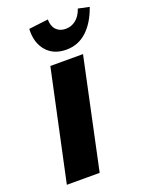

<svg xmlns="http://www.w3.org/2000/svg" viewBox="-166 -992 834 1077"><g transform="rotate(-20 251.5 -454.0)"><path d="M41 0 182 -658H377L237 0ZM299 -713Q223 -713 180.5 -762.5Q138 -812 142 -894L258 -908Q258 -868 279 -846Q300 -824 335 -824Q370 -824 396.5 -845.5Q423 -867 437 -908L503 -894Q473 -808 421.5 -760.5Q370 -713 299 -713Z"/></g></svg>

Font: Ysabeau Office Black
Style: Italic
Weight: 900
Italic angle: -12°
Designer: Christian Thalmann (Catharsis Fonts)
Version: Version 2.001;gftools[0.9.30]; featfreeze: tnum,lnum,ss02